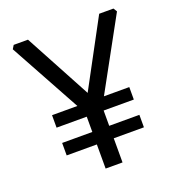

<svg xmlns="http://www.w3.org/2000/svg" viewBox="-126 -794 830 897"><g transform="rotate(-20 289.0 -345.0)"><path d="M30 -672 41 -690H112L289 -361L466 -690H537L548 -672L355 -320H481V-258H331V-182H481V-120H331V0H247V-120H97V-182H247V-258H97V-320H223Z"/></g></svg>

Font: Oxanium
Style: Regular
Weight: 400
Designer: Severin Meyer
Version: Version 1.001